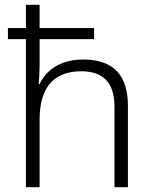

<svg xmlns="http://www.w3.org/2000/svg" viewBox="-20 -780 636 800"><path d="M145 -760V-663H372V-617H145V-507Q145 -486 144 -467.5Q143 -449 141 -430H145Q159 -460 184 -483Q209 -506 244.5 -519Q280 -532 326 -532Q387 -532 428.5 -511.5Q470 -491 491.5 -448Q513 -405 513 -338V0H457V-334Q457 -411 422 -447Q387 -483 320 -483Q261 -483 222.5 -460.5Q184 -438 164.5 -393Q145 -348 145 -280V0H88V-617H13V-663H88V-760Z"/></svg>

Font: Noto Sans Hebrew Light
Style: Regular
Weight: 300
Designer: Monotype Design Team
Foundry: Monotype Imaging Inc.
Version: Version 2.003